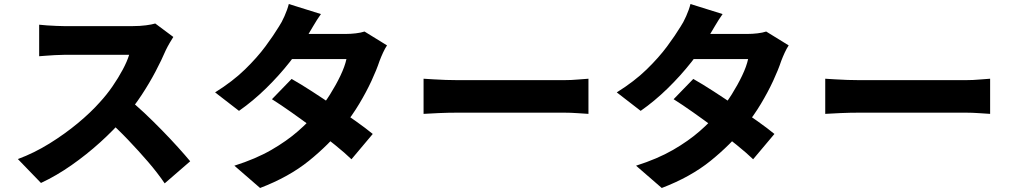

<svg xmlns="http://www.w3.org/2000/svg" viewBox="-20 -864 5040 956"><path d="M843 -680Q837 -671 825 -650.5Q813 -630 805 -613Q785 -566 754.5 -508Q724 -450 685.5 -391.5Q647 -333 603 -282Q547 -217 479 -155.5Q411 -94 336 -41.5Q261 11 184 47L69 -72Q150 -102 226.5 -149.5Q303 -197 368 -251Q433 -305 478 -356Q512 -393 540.5 -434.5Q569 -476 591 -517Q613 -558 623 -591Q613 -591 587.5 -591Q562 -591 529.5 -591Q497 -591 461.5 -591Q426 -591 393 -591Q360 -591 334.5 -591Q309 -591 298 -591Q277 -591 253 -589.5Q229 -588 208 -586.5Q187 -585 175 -584V-741Q191 -739 214.5 -737.5Q238 -736 261 -735Q284 -734 298 -734Q312 -734 339.5 -734Q367 -734 401.5 -734Q436 -734 473 -734Q510 -734 544 -734Q578 -734 604 -734Q630 -734 641 -734Q677 -734 707 -738Q737 -742 753 -747ZM616 -373Q655 -343 698.5 -302Q742 -261 785.5 -216.5Q829 -172 866 -131Q903 -90 927 -61L800 49Q764 -4 717 -58.5Q670 -113 618 -167.5Q566 -222 512 -270Z M1432 -471Q1478 -445 1533.5 -409Q1589 -373 1645.5 -334.5Q1702 -296 1752 -260.5Q1802 -225 1836 -197L1730 -71Q1698 -102 1648.5 -142Q1599 -182 1542.5 -224Q1486 -266 1431.5 -304.5Q1377 -343 1334 -370ZM1907 -638Q1897 -623 1887.5 -602.5Q1878 -582 1870 -561Q1855 -516 1829.5 -461Q1804 -406 1769 -347.5Q1734 -289 1689 -233Q1618 -144 1518.5 -63.5Q1419 17 1275 72L1147 -39Q1254 -73 1331 -117.5Q1408 -162 1464 -211Q1520 -260 1561 -309Q1594 -347 1623.5 -394Q1653 -441 1675 -487Q1697 -533 1705 -570H1376L1426 -695H1702Q1726 -695 1751.5 -698Q1777 -701 1795 -707ZM1578 -794Q1558 -766 1539.5 -734Q1521 -702 1511 -686Q1477 -624 1423 -555.5Q1369 -487 1304.5 -424Q1240 -361 1170 -312L1051 -404Q1139 -459 1200 -518.5Q1261 -578 1302 -633.5Q1343 -689 1369 -732Q1382 -751 1396.5 -783.5Q1411 -816 1418 -844Z M2089 -472Q2108 -471 2138 -469Q2168 -467 2199.5 -466Q2231 -465 2256 -465Q2284 -465 2321.5 -465Q2359 -465 2402.5 -465Q2446 -465 2491.5 -465Q2537 -465 2581.5 -465Q2626 -465 2666 -465Q2706 -465 2738 -465Q2770 -465 2790 -465Q2825 -465 2857 -468Q2889 -471 2910 -472V-297Q2892 -298 2856.5 -300.5Q2821 -303 2790 -303Q2770 -303 2737.5 -303Q2705 -303 2665 -303Q2625 -303 2580.5 -303Q2536 -303 2490.5 -303Q2445 -303 2402 -303Q2359 -303 2321 -303Q2283 -303 2256 -303Q2213 -303 2166 -301Q2119 -299 2089 -297Z M3432 -471Q3478 -445 3533.5 -409Q3589 -373 3645.5 -334.5Q3702 -296 3752 -260.5Q3802 -225 3836 -197L3730 -71Q3698 -102 3648.5 -142Q3599 -182 3542.5 -224Q3486 -266 3431.5 -304.5Q3377 -343 3334 -370ZM3907 -638Q3897 -623 3887.5 -602.5Q3878 -582 3870 -561Q3855 -516 3829.5 -461Q3804 -406 3769 -347.5Q3734 -289 3689 -233Q3618 -144 3518.5 -63.5Q3419 17 3275 72L3147 -39Q3254 -73 3331 -117.5Q3408 -162 3464 -211Q3520 -260 3561 -309Q3594 -347 3623.5 -394Q3653 -441 3675 -487Q3697 -533 3705 -570H3376L3426 -695H3702Q3726 -695 3751.5 -698Q3777 -701 3795 -707ZM3578 -794Q3558 -766 3539.5 -734Q3521 -702 3511 -686Q3477 -624 3423 -555.5Q3369 -487 3304.5 -424Q3240 -361 3170 -312L3051 -404Q3139 -459 3200 -518.5Q3261 -578 3302 -633.5Q3343 -689 3369 -732Q3382 -751 3396.5 -783.5Q3411 -816 3418 -844Z M4089 -472Q4108 -471 4138 -469Q4168 -467 4199.5 -466Q4231 -465 4256 -465Q4284 -465 4321.5 -465Q4359 -465 4402.5 -465Q4446 -465 4491.5 -465Q4537 -465 4581.5 -465Q4626 -465 4666 -465Q4706 -465 4738 -465Q4770 -465 4790 -465Q4825 -465 4857 -468Q4889 -471 4910 -472V-297Q4892 -298 4856.5 -300.5Q4821 -303 4790 -303Q4770 -303 4737.5 -303Q4705 -303 4665 -303Q4625 -303 4580.5 -303Q4536 -303 4490.5 -303Q4445 -303 4402 -303Q4359 -303 4321 -303Q4283 -303 4256 -303Q4213 -303 4166 -301Q4119 -299 4089 -297Z"/></svg>

Font: Noto Sans KR ExtraBold
Style: Regular
Weight: 800
Designer: Ryoko NISHIZUKA  (kana, bopomofo & ideographs); Paul D. Hunt (Latin, Greek & Cyrillic); Sandoll Communications , Soo-you
Foundry: Adobe
Version: Version 2.004-H2;hotconv 1.0.118;makeotfexe 2.5.65603